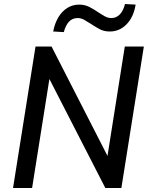

<svg xmlns="http://www.w3.org/2000/svg" viewBox="-20 -937 748 957"><path d="M45 0 157 -705H237L528 -136H512L602 -705H697L585 0H505L214 -567H230L140 0ZM298 -777 245 -780Q253 -821 271 -851Q289 -881 315.5 -897.5Q342 -914 375 -914Q403 -914 426 -902Q449 -890 468 -877Q486 -865 502 -856Q518 -847 535 -847Q560 -847 577.5 -865.5Q595 -884 603 -917L656 -914Q646 -852 611 -816Q576 -780 527 -780Q498 -780 476 -792Q454 -804 433 -818Q416 -829 400 -838Q384 -847 367 -847Q341 -847 324 -829Q307 -811 298 -777Z"/></svg>

Font: Nunito Sans 10pt SemiCondensed SemiBold
Style: Italic
Weight: 600
Width: 4
Italic angle: -9°
Designer: Vernon Adams
Foundry: Vernon Adams
Version: Version 3.101;gftools[0.9.27]